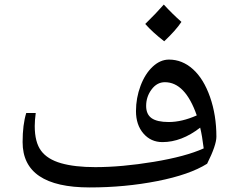

<svg xmlns="http://www.w3.org/2000/svg" viewBox="-20 -820 1038 850"><path d="M377 9.8Q80.1 9.8 80.1 -190.9Q80.1 -268.1 96.2 -319.8H138.2Q133.8 -287.1 133.8 -262.2Q133.8 -190.4 161.9 -152.6Q189.9 -114.7 250.5 -97.4Q311 -80.1 401.9 -80.1Q518.6 -80.1 660.4 -103.5Q802.2 -127 881.8 -163.1Q875 -218.8 866.2 -254.9Q783.7 -190.9 699.2 -190.9Q647.9 -190.9 615 -229Q582 -267.1 582 -328.1Q582 -386.2 602.1 -439.7Q622.1 -493.2 655.8 -524.7Q689.5 -556.2 728 -556.2Q787.1 -556.2 834.5 -513.4Q881.8 -470.7 909.9 -390.4Q938 -310.1 938 -214.8Q938 -177.2 897 -95.2Q819.3 -46.4 676.3 -18.3Q533.2 9.8 377 9.8ZM727.1 -279.8Q785.2 -279.8 851.1 -309.1Q799.8 -456.1 710 -456.1Q674.8 -456.1 650.9 -423.8Q627 -391.6 627 -351.1Q627 -314 651.1 -296.9Q675.3 -279.8 727.1 -279.8ZM783.2 -723.1Q758.3 -685.5 707 -637.2Q654.8 -677.7 623 -713.9Q672.9 -762.7 705.1 -799.8Q743.7 -757.8 783.2 -723.1Z"/></svg>

Font: Sahl Naskh
Style: Regular
Weight: 400
Designer: Pascal Zoghbi
Version: Version 1.001